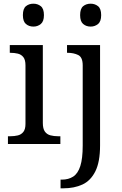

<svg xmlns="http://www.w3.org/2000/svg" viewBox="-20 -780 660 1040"><path d="M23 0V-42H36Q58 -42 76.5 -46.5Q95 -51 106.5 -65.5Q118 -80 118 -109V-426Q118 -456 106.5 -470.5Q95 -485 76.5 -489.5Q58 -494 36 -494H33V-536H212V-114Q212 -83 223 -67.5Q234 -52 253 -47Q272 -42 294 -42H307V0ZM161 -636Q137 -636 120.5 -650Q104 -664 104 -698Q104 -733 120.5 -746.5Q137 -760 161 -760Q184 -760 201 -746.5Q218 -733 218 -698Q218 -664 201 -650Q184 -636 161 -636ZM308 240V193H315Q351 193 376.5 176.5Q402 160 415 119.5Q428 79 428 9V-426Q428 -470 403.5 -482Q379 -494 346 -494H343V-536H522V8Q522 97 496.5 148Q471 199 426.5 219.5Q382 240 324 240ZM471 -636Q447 -636 430.5 -650Q414 -664 414 -698Q414 -733 430.5 -746.5Q447 -760 471 -760Q494 -760 511 -746.5Q528 -733 528 -698Q528 -664 511 -650Q494 -636 471 -636Z"/></svg>

Font: Noto Serif NP Hmong
Style: Regular
Weight: 400
Designer: Dalton Maag Ltd
Foundry: Dalton Maag Ltd
Version: Version 1.001